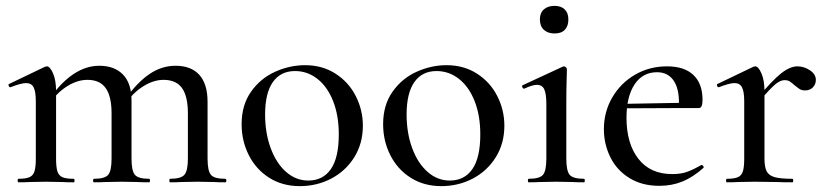

<svg xmlns="http://www.w3.org/2000/svg" viewBox="-20 -621 2822 654"><path d="M559 -12Q596 -12 608 -25.5Q620 -39 620 -81V-235Q620 -293 600 -321Q580 -349 537 -349Q504 -349 469.5 -328Q435 -307 411 -272L407 -284Q448 -341 489.5 -369Q531 -397 578 -397Q631 -397 659 -366Q687 -335 687 -274V-81Q687 -39 698.5 -25.5Q710 -12 747 -12Q751 -12 751 -6Q751 0 747 0Q723 0 709 -1L653 -2L598 -1Q583 0 559 0Q557 0 557 -6Q557 -12 559 -12ZM300 -12Q337 -12 348.5 -25.5Q360 -39 360 -81V-235Q360 -293 340 -321Q320 -349 278 -349Q244 -349 210 -328Q176 -307 152 -272L148 -284Q228 -397 318 -397Q370 -397 399 -367Q428 -337 428 -279V-81Q428 -39 439.5 -25.5Q451 -12 488 -12Q491 -12 491 -6Q491 0 488 0Q464 0 449 -1L394 -2L339 -1Q324 0 300 0Q297 0 297 -6Q297 -12 300 -12ZM43 -12Q68 -12 80.5 -17.5Q93 -23 97.5 -37.5Q102 -52 102 -81V-276Q102 -309 94.5 -323.5Q87 -338 69 -338Q52 -338 16 -324H14Q11 -324 9.5 -329Q8 -334 11 -335L134 -394L140 -395Q150 -395 160.5 -371.5Q171 -348 171 -310V-81Q171 -52 175.5 -37.5Q180 -23 192.5 -17.5Q205 -12 231 -12Q234 -12 234 -6Q234 0 231 0Q207 0 192 -1L137 -2L81 -1Q67 0 43 0Q40 0 40 -6Q40 -12 43 -12Z M803 -198Q803 -263 835 -308.5Q867 -354 917 -376.5Q967 -399 1019 -399Q1078 -399 1123 -370Q1168 -341 1192 -293.5Q1216 -246 1216 -193Q1216 -132 1186.5 -85Q1157 -38 1108 -12.5Q1059 13 1001 13Q942 13 897 -15.5Q852 -44 827.5 -92.5Q803 -141 803 -198ZM1134 -163Q1134 -228 1114.5 -277Q1095 -326 1061 -352.5Q1027 -379 985 -379Q936 -379 909.5 -341.5Q883 -304 883 -231Q883 -168 902 -116.5Q921 -65 954.5 -35.5Q988 -6 1030 -6Q1080 -6 1107 -45Q1134 -84 1134 -163Z M1285 -198Q1285 -263 1317 -308.5Q1349 -354 1399 -376.5Q1449 -399 1501 -399Q1560 -399 1605 -370Q1650 -341 1674 -293.5Q1698 -246 1698 -193Q1698 -132 1668.5 -85Q1639 -38 1590 -12.5Q1541 13 1483 13Q1424 13 1379 -15.5Q1334 -44 1309.5 -92.5Q1285 -141 1285 -198ZM1616 -163Q1616 -228 1596.5 -277Q1577 -326 1543 -352.5Q1509 -379 1467 -379Q1418 -379 1391.5 -341.5Q1365 -304 1365 -231Q1365 -168 1384 -116.5Q1403 -65 1436.5 -35.5Q1470 -6 1512 -6Q1562 -6 1589 -45Q1616 -84 1616 -163Z M1781 -12Q1818 -12 1829.5 -25.5Q1841 -39 1841 -81V-266Q1841 -301 1834 -316.5Q1827 -332 1809 -332Q1793 -332 1766 -319H1765Q1761 -319 1759 -324.5Q1757 -330 1761 -331L1897 -394L1901 -395Q1904 -395 1907.5 -392Q1911 -389 1911 -385Q1911 -378 1910 -345Q1909 -312 1909 -267V-81Q1909 -39 1920.5 -25.5Q1932 -12 1969 -12Q1972 -12 1972 -6Q1972 0 1969 0Q1945 0 1930 -1L1875 -2L1820 -1Q1805 0 1781 0Q1778 0 1778 -6Q1778 -12 1781 -12ZM1819 -555Q1819 -577 1832.5 -589Q1846 -601 1869 -601Q1891 -601 1903.5 -589Q1916 -577 1916 -555Q1916 -532 1904 -519.5Q1892 -507 1869 -507Q1846 -507 1832.5 -519.5Q1819 -532 1819 -555Z M2037 -181Q2037 -240 2065.5 -289Q2094 -338 2143 -366.5Q2192 -395 2252 -395Q2311 -395 2342 -365.5Q2373 -336 2373 -281Q2373 -253 2361 -253H2292Q2296 -312 2276.5 -343.5Q2257 -375 2218 -375Q2169 -375 2141.5 -333.5Q2114 -292 2114 -220Q2114 -132 2154.5 -80Q2195 -28 2270 -28Q2299 -28 2320 -35.5Q2341 -43 2369 -59H2370Q2373 -59 2375.5 -55.5Q2378 -52 2376 -49Q2340 -17 2304 -2.5Q2268 12 2226 12Q2167 12 2124 -14.5Q2081 -41 2059 -85.5Q2037 -130 2037 -181ZM2090 -267 2314 -271V-253L2091 -252Z M2696 -395Q2719 -395 2739 -381.5Q2759 -368 2759 -349Q2759 -334 2749 -323.5Q2739 -313 2722 -313Q2711 -313 2704 -317.5Q2697 -322 2686 -331Q2676 -340 2669.5 -344Q2663 -348 2652 -348Q2638 -348 2620.5 -333.5Q2603 -319 2562 -271L2556 -282Q2610 -347 2640.5 -371Q2671 -395 2696 -395ZM2456 -12Q2481 -12 2493.5 -17.5Q2506 -23 2510.5 -37.5Q2515 -52 2515 -81V-276Q2515 -309 2507.5 -323.5Q2500 -338 2482 -338Q2465 -338 2429 -324H2427Q2424 -324 2422.5 -329Q2421 -334 2424 -335L2547 -394L2553 -395Q2563 -395 2573.5 -371.5Q2584 -348 2584 -310V-81Q2584 -52 2591.5 -37.5Q2599 -23 2619 -17.5Q2639 -12 2679 -12Q2682 -12 2682 -6Q2682 0 2679 0Q2646 0 2626 -1L2550 -2L2494 -1Q2480 0 2456 0Q2453 0 2453 -6Q2453 -12 2456 -12Z"/></svg>

Font: Cormorant Infant Medium
Style: Regular
Weight: 500
Designer: Christian Thalmann (Catharsis Fonts)
Foundry: Catharsis Fonts
Version: Version 4.000